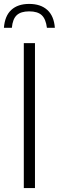

<svg xmlns="http://www.w3.org/2000/svg" viewBox="-45 -960 300 980"><path d="M76.5 0V-740H133.5V0ZM-25 -818Q-20.5 -879 12.8 -909.5Q46 -940 104 -940Q162.5 -940 196.5 -909.2Q230.5 -878.5 235 -818H194.5Q189 -863 168 -882.5Q147 -902 104 -902Q61.5 -902 40.5 -882.5Q19.5 -863 15.5 -818Z"/></svg>

Font: Encode Sans Condensed Condensed Light
Style: Regular
Weight: 300
Width: 3
Designer: Multiple Designers
Foundry: Impallari Type
Version: Version 3.000; ttfautohint (v1.8.3) -l 8 -r 50 -G 200 -x 14 